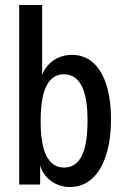

<svg xmlns="http://www.w3.org/2000/svg" viewBox="-20 -740 498 770"><path d="M260 10Q214 10 178.5 -19Q143 -48 135 -103L141 -108V0H57V-720H149V-408L141 -414Q153 -466 188 -493Q223 -520 269 -520Q318 -520 353 -489Q388 -458 406.5 -400Q425 -342 425 -261Q425 -178 405 -116.5Q385 -55 348 -22.5Q311 10 260 10ZM237 -68Q284 -68 307.5 -114Q331 -160 331 -256Q331 -351 307 -396.5Q283 -442 236 -442Q190 -442 166.5 -396Q143 -350 143 -254Q143 -159 167 -113.5Q191 -68 237 -68Z"/></svg>

Font: Instrument Sans Condensed Medium
Style: Regular
Weight: 500
Width: 3
Designer: Rodrigo Fuenzalida
Foundry: fragTYPE
Version: Version 1.000;gftools[0.9.28]